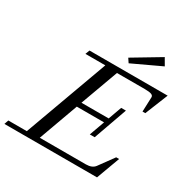

<svg xmlns="http://www.w3.org/2000/svg" viewBox="-230 -1031 1175 1200"><g transform="rotate(30 357.5 -431.5)"><path d="M442.9 -716.3 423.3 -745.6 619.1 -862.8 648.4 -812.5ZM-40 0 -29.3 -30.8H104L323.2 -632.3H179.7L191.4 -663.1H755.4L689 -498.5H668.9L672.9 -603.5Q673.3 -616.2 658.7 -621.8Q644 -627.4 611.3 -627.4H410.2L311 -355.5H507.3L542 -451.7H576.2L490.2 -210H455.1L494.6 -319.8H297.9L194.8 -35.6H527.3Q572.3 -35.6 591.8 -62L669.4 -168.5H690.4L628.4 0Z"/></g></svg>

Font: Elstob 10pt
Style: Italic
Weight: 400
Italic angle: -20°
Designer: Peter S. Baker
Version: Version 1.015